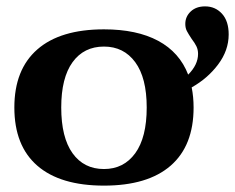

<svg xmlns="http://www.w3.org/2000/svg" viewBox="-20 -572 737 602"><path d="M581 -298Q587 -268 587 -235Q587 -115 515 -52.5Q443 10 306 10Q169 10 97 -52.5Q25 -115 25 -235Q25 -354 97 -417Q169 -480 306 -480Q409 -480 476 -444Q543 -408 570 -338Q601 -369 601 -403Q601 -416 596 -426.5Q591 -437 581 -450Q571 -465 566 -474.5Q561 -484 561 -497Q561 -520 578 -536Q595 -552 623 -552Q655 -552 676 -529Q697 -506 697 -464Q697 -414 664 -370Q631 -326 581 -298ZM440 -235Q440 -328 404 -377Q368 -426 306 -426Q243 -426 207.5 -377Q172 -328 172 -235Q172 -141 207.5 -91.5Q243 -42 306 -42Q368 -42 404 -91.5Q440 -141 440 -235Z"/></svg>

Font: Taviraj DemiBold
Style: Regular
Weight: 600
Designer: Katatrad Team
Foundry: CadsonDemak
Version: Version 1.030